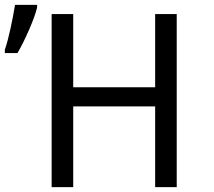

<svg xmlns="http://www.w3.org/2000/svg" viewBox="-37 -772 883 792"><path d="M603 0V-333H265V0H176V-714H265V-412H603V-714H692V0ZM-17 -567Q-5 -602 6.5 -655Q18 -708 25 -752H116V-741Q108 -707 83.5 -650.5Q59 -594 35 -553H-17Z"/></svg>

Font: Noto Sans Display
Style: Regular
Weight: 400
Designer: Monotype Design team
Foundry: Monotype Imaging Inc.
Version: Version 1.000